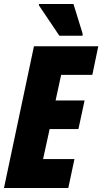

<svg xmlns="http://www.w3.org/2000/svg" viewBox="-25 -947 515 967"><path d="M274 -767H391V-778L345 -927H171V-920ZM-5 0H319L350 -146H192L225 -297H370L401 -441H255L283 -570H440L470 -714H146Z"/></svg>

Font: Noto Sans ExtraCondensed Black
Style: Italic
Weight: 900
Width: 2
Italic angle: -12°
Designer: Monotype Design Team
Foundry: Monotype Imaging Inc.
Version: Version 2.013